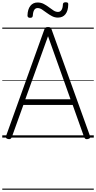

<svg xmlns="http://www.w3.org/2000/svg" viewBox="-20 -1212 846 1691"><path d="M53 13Q38 10 33.5 3Q29 -4 34 -16L370 -951Q374 -964 381 -969Q388 -974 403 -974Q418 -974 424.5 -969Q431 -964 435 -951L772 -16Q777 -4 772.5 3Q768 10 752 13Q738 15 731.5 10.5Q725 6 719 -10L620 -288H186L86 -10Q81 5 74 10Q67 15 53 13ZM203 -338H601L403 -893ZM245 -1055Q222 -1055 222 -1076Q224 -1131 247.5 -1160.5Q271 -1190 311 -1190Q341 -1190 365 -1177.5Q389 -1165 410.5 -1148.5Q432 -1132 451.5 -1119.5Q471 -1107 491 -1107Q511 -1107 522 -1124.5Q533 -1142 534 -1174Q535 -1192 558 -1192Q572 -1192 577 -1187.5Q582 -1183 581 -1171Q580 -1117 556.5 -1087Q533 -1057 490 -1057Q462 -1057 437.5 -1070Q413 -1083 391.5 -1099Q370 -1115 350.5 -1128Q331 -1141 311 -1141Q292 -1141 281.5 -1124.5Q271 -1108 269 -1075Q268 -1064 262.5 -1059.5Q257 -1055 245 -1055ZM0 449H806V459H0ZM0 -20H806V0H0ZM0 -505H806V-500H0ZM0 -969H806V-959H0Z"/></svg>

Font: Playwrite IT Trad Guides
Style: Regular
Weight: 400
Designer: Veronika Burian, José Scaglione
Foundry: TypeTogether
Version: Version 1.003